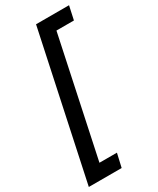

<svg xmlns="http://www.w3.org/2000/svg" viewBox="-258 -790 837 1018"><g transform="rotate(-30 160.5 -280.5)"><path d="M-35 163 154 -724H356L338 -641H231L78 80H185L166 163Z"/></g></svg>

Font: Noto Sans ExtraCondensed SemiBold
Style: Italic
Weight: 600
Width: 2
Italic angle: -12°
Designer: Monotype Design Team
Foundry: Monotype Imaging Inc.
Version: Version 2.013; ttfautohint (v1.8.4.7-5d5b)